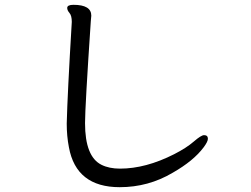

<svg xmlns="http://www.w3.org/2000/svg" viewBox="-20 -746 1040 797"><path d="M477 31Q296 31 266 -135Q257 -181 257 -233Q260 -355 278 -655Q278 -681 268.5 -692Q259 -703 259 -713Q259 -726 285 -726Q359 -726 359 -681L357 -659Q333 -301 333 -235Q333 -96 401 -62Q433 -46 478 -46Q585 -46 703 -106Q754 -132 784.5 -158.5Q815 -185 827 -185Q843 -185 843 -170Q843 -158 825 -134Q783 -78 697 -29Q596 31 477 31Z"/></svg>

Font: LXGW WenKai Mono Medium
Style: Regular
Weight: 500
Monospace: yes
Designer: LXGW / Fontworks Inc.
Foundry: LXGW / Fontworks Inc.
Version: Version 1.520; June 14, 2025